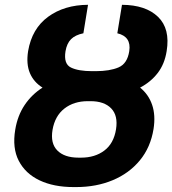

<svg xmlns="http://www.w3.org/2000/svg" viewBox="-20 -757 707 787"><path d="M357.9 -465.3H372.1Q429.7 -465.3 465.8 -480.7Q502 -496.1 509.8 -547.4Q519 -606.9 460.9 -620.6L480 -737.3Q577.1 -736.8 627.7 -688Q678.2 -639.2 663.1 -547.4Q654.8 -494.6 626.5 -457.8Q598.1 -420.9 554.2 -397.9Q588.9 -370.1 603.5 -327.4Q618.2 -284.7 609.4 -228.5Q597.2 -152.8 553.2 -99.6Q509.3 -46.4 441.9 -18.3Q374.5 9.8 292.5 9.8H281.7Q200.2 9.8 142.1 -17.8Q84 -45.4 56.9 -97.9Q29.8 -150.4 42.5 -225.6Q51.8 -282.7 80.8 -326.2Q109.9 -369.6 154.3 -397.9Q118.2 -420.4 102.5 -457.5Q86.9 -494.6 95.2 -547.4Q110.8 -639.6 177.2 -688.2Q243.7 -736.8 340.8 -737.3L321.8 -620.6Q288.6 -613.8 271.2 -596.4Q253.9 -579.1 248.5 -546.9Q240.2 -495.1 270.8 -480.2Q301.3 -465.3 357.9 -465.3ZM351.1 -342.3H340.3Q282.7 -342.3 243.9 -312Q205.1 -281.7 195.3 -224.6Q186 -169.4 215.1 -140.1Q244.1 -110.8 301.8 -110.8H312.5Q369.1 -110.8 407.7 -139.9Q446.3 -168.9 455.6 -227.1Q464.4 -283.2 435.8 -312.7Q407.2 -342.3 351.1 -342.3Z"/></svg>

Font: Inter
Style: Bold Italic
Weight: 700
Italic angle: -9.39999°
Designer: Rasmus Andersson
Foundry: rsms
Version: Version 4.001;git-9221beed3